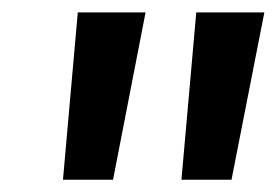

<svg xmlns="http://www.w3.org/2000/svg" viewBox="-20 -711 448 311"><path d="M82 -419.9 106 -690.9H215.8L163.1 -419.9ZM273.9 -419.9 297.9 -690.9H408.2L355 -419.9Z"/></svg>

Font: Fira Sans Compressed Medium
Style: Italic
Weight: 500
Width: 3
Italic angle: -8°
Designer: Carrois Corporate & Edenspiekermann AG
Foundry: Carrois Corporate GbR & Edenspiekermann AG
Version: Version 4.203;PS 004.203;hotconv 1.0.88;makeotf.lib2.5.64775